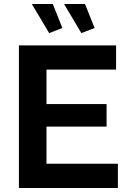

<svg xmlns="http://www.w3.org/2000/svg" viewBox="-20 -936 641 956"><path d="M567 -120.6V0H74.2V-710H558V-589.4H211.5V-418H510.7V-305.6H211.5V-120.6ZM298.9 -916.1H403.3L451 -796.6L385.1 -771.2ZM138.5 -916.1H242.9L290.6 -796.6L224.8 -771.2Z"/></svg>

Font: Raleway Thin
Style: Regular
Weight: 100
Designer: Matt McInerney, Pablo Impallari, Rodrigo Fuenzalida
Foundry: Matt McInerney, Pablo Impallari, Rodrigo Fuenzalida
Version: Version 4.026